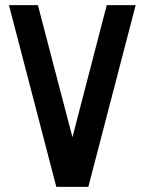

<svg xmlns="http://www.w3.org/2000/svg" viewBox="-20 -730 565 750"><path d="M263 -194 397 -710H510L325 0H200L15 -710H128Z"/></svg>

Font: Akshar Medium
Style: Regular
Weight: 500
Designer: Tall Chai
Foundry: Tall Chai
Version: Version 1.000